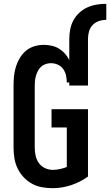

<svg xmlns="http://www.w3.org/2000/svg" viewBox="-20 -978 577 1006"><path d="M343 -774Q343 -799 348 -824.5Q353 -850 365 -872Q377 -894 396 -911.5Q415 -929 438.5 -939.5Q462 -950 487 -954Q512 -958 537 -958V-874Q517 -874 498 -867.5Q479 -861 465.5 -847Q452 -833 446.5 -813.5Q441 -794 441 -774ZM256 8Q228 8 200 3Q172 -2 147.5 -15.5Q123 -29 103.5 -50Q84 -71 72 -96Q60 -121 55.5 -149Q51 -177 51 -205V-530Q51 -555 53.5 -580Q56 -605 63.5 -629Q71 -653 84 -674.5Q97 -696 116 -712Q135 -728 159.5 -735.5Q184 -743 209 -743Q230 -743 250.5 -738.5Q271 -734 288.5 -723.5Q306 -713 320 -697.5Q334 -682 343 -663V-774H441V-530H343V-546H330Q330 -564 326 -582.5Q322 -601 311 -616.5Q300 -632 282.5 -639.5Q265 -647 246 -647Q233 -647 219.5 -642.5Q206 -638 196 -629Q186 -620 179.5 -608Q173 -596 169 -583Q165 -570 163.5 -556.5Q162 -543 162 -530V-205Q162 -184 166.5 -163Q171 -142 183 -124.5Q195 -107 215 -97.5Q235 -88 256 -88Q275 -88 293.5 -92Q312 -96 330 -103V-310H250V-406H441V-53Q401 -24 353 -8Q305 8 256 8Z"/></svg>

Font: Iosevka Custom
Style: Bold
Weight: 700
Monospace: yes
Designer: Belleve Invis
Foundry: Belleve Invis
Version: Version 30.3.3; ttfautohint (v1.8.3)